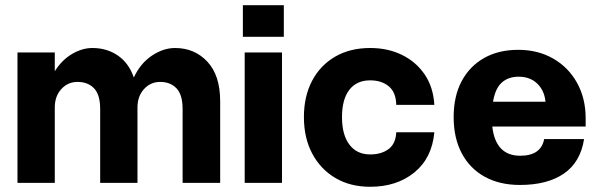

<svg xmlns="http://www.w3.org/2000/svg" viewBox="-20 -701 2302 736"><path d="M364 -283Q364 -338 340.5 -362.5Q317 -387 277 -387Q240 -387 215 -359.5Q190 -332 190 -289V0H47V-500H190V-428Q217 -471 256 -494Q295 -517 334 -517Q390 -517 432 -488Q474 -459 493 -404Q518 -458 562 -487.5Q606 -517 651 -517Q726 -517 775 -464.5Q824 -412 824 -313V0H680V-283Q680 -338 656.5 -362.5Q633 -387 594 -387Q557 -387 532 -359.5Q507 -332 507 -289V0H364Z M911 -681H1068V-560H911ZM918 -500H1061V0H918Z M1145 -252Q1145 -332 1176.5 -391.5Q1208 -451 1265 -484Q1322 -517 1399 -517Q1467 -517 1521 -490.5Q1575 -464 1608 -415.5Q1641 -367 1645 -299H1499Q1498 -347 1470.5 -370Q1443 -393 1399 -393Q1347 -393 1319 -356.5Q1291 -320 1291 -252Q1291 -184 1319.5 -146.5Q1348 -109 1399 -109Q1442 -109 1469.5 -129.5Q1497 -150 1499 -194H1645Q1636 -95 1568.5 -40Q1501 15 1399 15Q1323 15 1266 -18.5Q1209 -52 1177 -112Q1145 -172 1145 -252Z M1719 -252Q1719 -332 1749.5 -389.5Q1780 -447 1835.5 -478.5Q1891 -510 1967 -510Q2042 -510 2100.5 -476.5Q2159 -443 2192 -383.5Q2225 -324 2225 -248V-216H1867Q1880 -104 1974 -104Q2054 -104 2066 -168H2219Q2205 -79 2141.5 -35.5Q2078 8 1973 8Q1895 8 1838 -23.5Q1781 -55 1750 -113.5Q1719 -172 1719 -252ZM1968 -407Q1928 -407 1903 -384Q1878 -361 1870 -311H2071Q2067 -354 2039.5 -380.5Q2012 -407 1968 -407Z"/></svg>

Font: Overused Grotesk
Style: Bold
Weight: 700
Version: Version 0.003